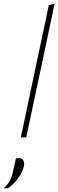

<svg xmlns="http://www.w3.org/2000/svg" viewBox="-63 -759 323 1061"><path d="M52 0Q64 -56.5 75.2 -108.8Q86.5 -161 99 -221.5L156.5 -493.5Q170 -557 182.8 -616.8Q195.5 -676.5 207 -731L239 -739Q226 -677 213.2 -617.5Q200.5 -558 187 -494L129 -221Q116 -159.5 105 -108Q94 -56.5 82 0ZM-43 282Q-15 255.5 -4.5 231.2Q6 207 14 165Q17 153 19.5 140.5Q22 128 25 116L46 115Q59.5 115.5 66.2 128.5Q73 141.5 69 159Q62.5 191 38 225Q13.5 259 -19 281Z"/></svg>

Font: Commissioner Thin
Style: Italic
Weight: 100
Italic angle: -12°
Designer: Kostas Bartsokas
Foundry: Kostas Bartsokas
Version: Version 1.000; ttfautohint (v1.8.3)